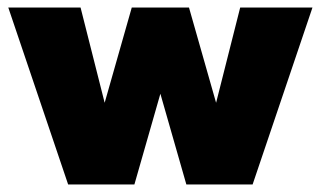

<svg xmlns="http://www.w3.org/2000/svg" viewBox="-20 -490 852 510"><path d="M161 0 2 -470H194L258 -217L330 -470H482L554 -217L618 -470H810L651 0H475L406 -241L337 0Z"/></svg>

Font: Gantari Black
Style: Regular
Weight: 900
Version: Version 1.000